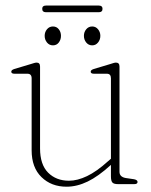

<svg xmlns="http://www.w3.org/2000/svg" viewBox="-20 -678 556 707"><path d="M96.5 -124.5V-389.5Q96.5 -406.5 81 -406.5H33.5Q21.5 -406.5 21.5 -414Q21.5 -420.5 33 -424L93 -442Q100.5 -444.5 106 -446Q111.5 -447.5 115 -447.5Q127.5 -447.5 127.5 -433V-131.5Q127.5 -72 157.2 -42.2Q187 -12.5 234 -12.5Q265 -12.5 300.5 -29.5Q336 -46.5 377.5 -84L388.5 -93.5V-389.5Q388.5 -406.5 373.5 -406.5H326Q314 -406.5 314 -414Q314 -420.5 325.5 -424L385.5 -442Q393 -444.5 398.2 -446Q403.5 -447.5 407 -447.5Q420 -447.5 420 -433V-45.5Q420 -26.5 443 -22.5L473.5 -18Q486.5 -15.5 486.5 -8Q486.5 0 474.5 0H414.5Q399.5 0 394 -5.8Q388.5 -11.5 388.5 -29V-71L387.5 -70Q342 -28.5 302.8 -9.5Q263.5 9.5 225 9.5Q169 9.5 132.8 -25.8Q96.5 -61 96.5 -124.5ZM175 -511Q161.5 -511 153 -521.5Q144.5 -532 144.5 -546Q144.5 -560 153 -570.2Q161.5 -580.5 175 -580.5Q188.5 -580.5 196.5 -570.2Q204.5 -560 204.5 -546Q204.5 -532 196.5 -521.5Q188.5 -511 175 -511ZM319.5 -511Q306 -511 297.5 -521.5Q289 -532 289 -546Q289 -560 297.5 -570.2Q306 -580.5 319.5 -580.5Q332.5 -580.5 341 -570.2Q349.5 -560 349.5 -546Q349.5 -532 341 -521.5Q332.5 -511 319.5 -511ZM135.5 -645.5Q135.5 -657.5 149 -657.5H344Q357.5 -657.5 357.5 -645.5Q357.5 -633 344 -633H149Q135.5 -633 135.5 -645.5Z"/></svg>

Font: Fraunces 72pt S050 Thin
Style: Regular
Weight: 100
Version: Version 1.000; ttfautohint (v1.8.3)